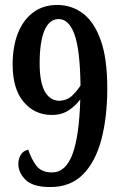

<svg xmlns="http://www.w3.org/2000/svg" viewBox="-20 -744 491 775"><path d="M183 11Q113 11 83.5 -18Q54 -47 54 -82Q54 -102 63.5 -118.5Q73 -135 94 -140Q106 -103 126.5 -75.5Q147 -48 190 -48Q245 -48 272.5 -121.5Q300 -195 304 -343Q287 -319 258.5 -299.5Q230 -280 189 -280Q120 -280 75.5 -332.5Q31 -385 31 -484Q31 -555 52 -609Q73 -663 113.5 -693.5Q154 -724 211 -724Q269 -724 314.5 -690Q360 -656 386.5 -582Q413 -508 413 -388Q413 -272 389.5 -182Q366 -92 315.5 -40.5Q265 11 183 11ZM219 -337Q252 -339 272 -358.5Q292 -378 305 -399Q303 -544 280.5 -605.5Q258 -667 217 -667Q179 -667 159.5 -621Q140 -575 140 -488Q140 -341 219 -337Z"/></svg>

Font: Noto Serif Ethiopic ExtraCondensed SemiBold
Style: Regular
Weight: 600
Width: 2
Designer: Monotype Design Team
Foundry: Monotype Imaging Inc.
Version: Version 2.102; ttfautohint (v1.8.4.7-5d5b)